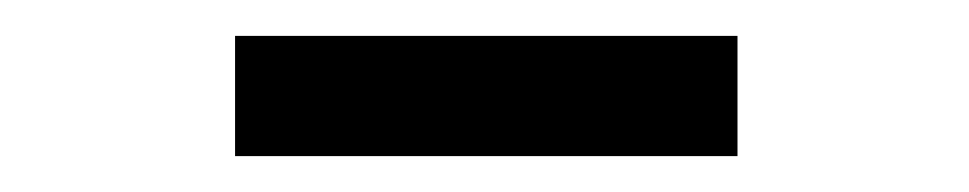

<svg xmlns="http://www.w3.org/2000/svg" viewBox="-20 -368 540 107"><path d="M111 -281V-348H391V-281Z"/></svg>

Font: Ligconsolata
Style: Regular
Weight: 400
Monospace: yes
Designer: Raph Levien, Cyreal, Brenton Simpson
Foundry: Raph Levien, Cyreal, Google
Version: Version 3.001; ttfautohint (v1.8.2.53-6de2)